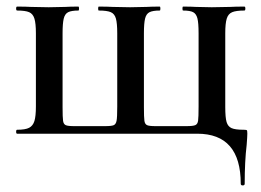

<svg xmlns="http://www.w3.org/2000/svg" viewBox="-20 -406 792 583"><path d="M711 152Q711 157 717 157Q723 157 723 152Q723 84 729 34Q731 8 731 0Q731 -9 729.5 -10.5Q728 -12 720 -12Q694 -12 683 -17Q672 -22 668 -35.5Q664 -49 664 -81V-305Q664 -335 668.5 -349.5Q673 -364 685 -369Q697 -374 722 -374Q725 -374 725 -380Q725 -386 722 -386Q694 -386 679 -385L623 -384L575 -385Q561 -386 536 -386Q534 -386 534 -380Q534 -374 536 -374Q557 -374 566.5 -369Q576 -364 579.5 -350Q583 -336 583 -305V-83Q583 -50 581.5 -39.5Q580 -29 573 -26Q566 -23 546 -23H452Q433 -23 426.5 -26Q420 -29 418.5 -39Q417 -49 417 -81V-305Q417 -335 420.5 -349.5Q424 -364 434 -369Q444 -374 465 -374Q467 -374 467 -380Q467 -386 465 -386Q440 -386 425 -385L375 -384L322 -385Q307 -386 280 -386Q278 -386 278 -380Q278 -374 280 -374Q305 -374 316.5 -369Q328 -364 332 -349.5Q336 -335 336 -305V-82Q336 -50 334 -39.5Q332 -29 325.5 -26Q319 -23 299 -23H205Q186 -23 179.5 -26Q173 -29 171.5 -39Q170 -49 170 -81V-305Q170 -335 173.5 -349.5Q177 -364 187 -369Q197 -374 218 -374Q220 -374 220 -380Q220 -386 218 -386Q193 -386 178 -385L128 -384L74 -385Q59 -386 32 -386Q29 -386 29 -380Q29 -374 32 -374Q57 -374 68.5 -369Q80 -364 84.5 -349.5Q89 -335 89 -305V-83Q89 -53 84.5 -38.5Q80 -24 68.5 -18Q57 -12 32 -12Q29 -12 29 -6Q29 0 32 0H579Q711 0 711 152Z"/></svg>

Font: Cormorant Garamond SemiBold
Style: Regular
Weight: 600
Designer: Christian Thalmann (Catharsis Fonts)
Version: Version 3.000